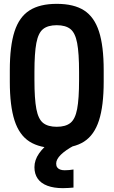

<svg xmlns="http://www.w3.org/2000/svg" viewBox="-20 -760 590 998"><path d="M307 218Q260 218 226.5 205.5Q193 193 176 168.5Q159 144 159 109Q159 72 183 37.5Q207 3 253 -31L366 -4Q321 20 296.5 44Q272 68 272 90Q272 102 277 109.5Q282 117 292 121Q302 125 316 125Q327 125 339 124Q351 123 362 121V215Q349 216 335.5 217Q322 218 307 218ZM275 10Q187 10 133.5 -24Q80 -58 55.5 -134Q31 -210 31 -335V-395Q31 -521 55.5 -596.5Q80 -672 133.5 -706Q187 -740 275 -740Q364 -740 417 -706Q470 -672 494.5 -596.5Q519 -521 519 -395V-335Q519 -210 494.5 -134Q470 -58 417 -24Q364 10 275 10ZM275 -101Q321 -101 346 -121Q371 -141 381 -193.5Q391 -246 391 -344V-386Q391 -484 381 -536.5Q371 -589 346 -609Q321 -629 275 -629Q229 -629 204 -609Q179 -589 169 -536.5Q159 -484 159 -386V-344Q159 -246 169 -193.5Q179 -141 204 -121Q229 -101 275 -101Z"/></svg>

Font: M PLUS Code Latin SemiExpanded SemiBold
Style: Regular
Weight: 600
Width: 6
Designer: Coji Morishita
Foundry: UNDERFOREST DESIGN
Version: Version 1.002; ttfautohint (v1.8.3)